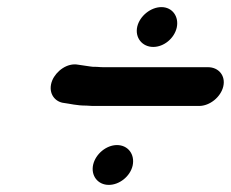

<svg xmlns="http://www.w3.org/2000/svg" viewBox="-20 -555 649 540"><path d="M242 -92C235 -61 255 -35 286 -35C316 -35 346 -59 353 -89C360 -121 340 -147 309 -147C279 -147 249 -122 242 -92ZM366 -480C359 -449 380 -423 411 -423C441 -423 470 -447 477 -477C484 -508 465 -535 434 -535C404 -535 373 -510 366 -480ZM608 -312C615 -342 595 -366 565 -366H275C268 -366 261 -366 252 -367C244 -367 238 -367 234 -368L200 -373C169 -379 138 -355 127 -329C114 -297 131 -271 156 -266C179 -263 195 -258 223 -258C234 -257 243 -257 250 -257H540C570 -257 601 -282 608 -312Z"/></svg>

Font: Electronic
Style: ExHvIt
Weight: 900
Version: Version 1.011